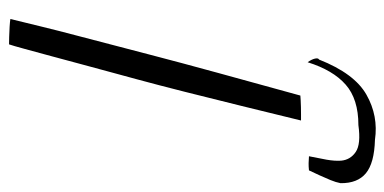

<svg xmlns="http://www.w3.org/2000/svg" viewBox="-238 -631 871 435"><g transform="rotate(90 197.5 -413.5)"><path d="M80.5 1.5Q75 1.5 63.5 1.2Q52 1 40.5 0.2Q29 -0.5 23 -1.5Q30 -30.5 39.8 -70.2Q49.5 -110 61.2 -154.2Q73 -198.5 84 -241.5Q95 -284.5 104.5 -320Q121.5 -385.5 145.2 -472Q169 -558.5 196.5 -658.5Q200 -659 207 -659.2Q214 -659.5 222.5 -659.8Q231 -660 239 -660Q247 -660 253 -660Q237 -594 220.2 -526Q203.5 -458 188 -396.8Q172.5 -335.5 160 -289.5Q155 -270.5 146 -238Q137 -205.5 127 -167.8Q117 -130 107.2 -94.2Q97.5 -58.5 90.5 -32.8Q83.5 -7 80.5 1.5ZM121 -675Q114.5 -684 112.8 -691.5Q111 -699 115 -701Q146.5 -781 194.5 -808.2Q242.5 -835.5 297 -827.5Q349.5 -826 372.5 -807Q395.5 -788 395 -749.5Q393 -739 388 -726.8Q383 -714.5 377.2 -702Q371.5 -689.5 366 -678Q356.5 -677 349.5 -677.2Q342.5 -677.5 334 -678Q338.5 -699.5 341.8 -718Q345 -736.5 344 -751Q342 -772 324.2 -784Q306.5 -796 263.5 -790Q204.5 -790 171.8 -761.2Q139 -732.5 121 -675Z"/></g></svg>

Font: Grandstander Thin ExtraLight
Style: Italic
Weight: 250
Italic angle: -15°
Version: Version 1.200